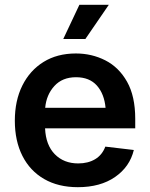

<svg xmlns="http://www.w3.org/2000/svg" viewBox="-20 -778 631 809"><path d="M308.1 10.7Q225.6 10.7 166 -23.7Q106.4 -58.1 74.5 -121.1Q42.5 -184.1 42.5 -269.5Q42.5 -354 74.2 -417.7Q106 -481.4 163.6 -517.1Q221.2 -552.7 299.8 -552.7Q366.7 -552.7 423.8 -523.7Q481 -494.6 515.4 -433.6Q549.8 -372.6 549.8 -277.3V-237.3H169.9Q172.9 -167 210.9 -128.2Q249 -89.4 309.6 -89.4Q351.1 -89.4 380.9 -107.2Q410.6 -125 423.8 -160.2L543.9 -146Q526.9 -75.2 464.8 -32.2Q402.8 10.7 308.1 10.7ZM170.4 -323.7H424.8Q419.4 -382.3 388.2 -417.5Q356.9 -452.6 300.3 -452.6Q242.7 -452.6 209 -415.5Q175.3 -378.4 170.4 -323.7ZM246.6 -613.8 314.5 -757.8H438.5L339.8 -613.8Z"/></svg>

Font: Inter Semi Bold
Style: Regular
Weight: 600
Designer: Rasmus Andersson
Foundry: rsms
Version: Version 4.000;git-e0f93cc